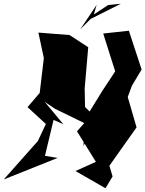

<svg xmlns="http://www.w3.org/2000/svg" viewBox="-43 -942 776 1025"><path d="M558 0 541 -57 686 -262 639 -424 661 -484 713 -571 645 -778 508 -763 572 -561 504 -458 406 -299 403 -162 469 -313 411 -371 409 -469 428 -690 328 -755 162 -768 191 -632 169 -446 104 -370 202 -280 159 -189 -23 16 265 -99 197 -110 243 -302 295 -279 196 -398 251 -361 407 -285 368 -241 469 -78 360 -29 520 63ZM473 -916 385 -785 441 -841 602 -922 534 -915 458 -865Z"/></svg>

Font: Asimov Silicon
Style: Regular
Weight: 400
Designer: Google
Version: Version 2.000980; 2014